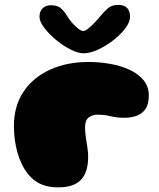

<svg xmlns="http://www.w3.org/2000/svg" viewBox="-20 -764 670 807"><path d="M225 23.5Q194 23.5 170.2 16.5Q146.5 9.5 128.8 -3.2Q111 -16 97 -33.5Q82.5 -52 71.5 -74.8Q60.5 -97.5 53.2 -123.2Q46 -149 42.2 -177Q38.5 -205 38.5 -233.5Q38.5 -318.5 79 -378.8Q119.5 -439 190.2 -471.2Q261 -503.5 351.5 -503.5Q398 -503.5 443.2 -495.5Q488.5 -487.5 525 -470.5Q561.5 -453.5 583.5 -426.8Q605.5 -400 605.5 -362.5Q605.5 -325.5 590.8 -305Q576 -284.5 552.8 -276.8Q529.5 -269 504.5 -269Q470 -269 445 -275.5Q420 -282 391 -282Q369.5 -282 353.5 -270.8Q337.5 -259.5 337.5 -229Q337.5 -216 338.8 -203.2Q340 -190.5 342 -178.2Q344 -166 346 -153.5Q348 -141 349.2 -129Q350.5 -117 350.5 -104.5Q350.5 -41 320.8 -8.8Q291 23.5 225 23.5ZM331.5 -540Q307.5 -540 275.8 -556.2Q244 -572.5 214.5 -597.2Q185 -622 165.5 -647.8Q146 -673.5 146 -693Q146 -716.5 159.2 -729.2Q172.5 -742 194 -742Q221.5 -742 236.5 -728.8Q251.5 -715.5 263.5 -694.5Q271 -681.5 283.8 -667.2Q296.5 -653 309.5 -643.2Q322.5 -633.5 330 -633.5Q338 -633.5 351.2 -644.2Q364.5 -655 378.5 -669.8Q392.5 -684.5 402.5 -697Q418.5 -716.5 434.5 -730Q450.5 -743.5 476.5 -743.5Q526.5 -743.5 526.5 -693Q526.5 -671.5 506.8 -645Q487 -618.5 456.2 -594.8Q425.5 -571 392 -555.5Q358.5 -540 331.5 -540Z"/></svg>

Font: Gluten Black
Style: Regular
Weight: 900
Designer: Tyler Finck
Foundry: Etcetera Type Company
Version: Version 1.300